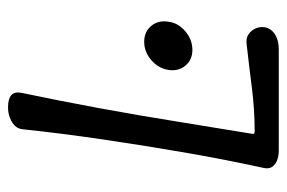

<svg xmlns="http://www.w3.org/2000/svg" viewBox="-138 -576 714 478"><g transform="rotate(-90 219.0 -337.0)"><path d="M334 -215Q309 -215 294.5 -232.5Q280 -250 284 -275Q288 -300 308.5 -317.5Q329 -335 354 -335Q379 -335 393.5 -317.5Q408 -300 404 -275Q402 -258 391.5 -244.5Q381 -231 366 -223Q351 -215 334 -215ZM83 0Q69 0 58 -4.5Q47 -9 42 -17.5Q37 -26 40 -38Q61 -134 78.5 -235.5Q96 -337 111 -439Q126 -541 136 -636Q137 -649 145 -657Q153 -665 165 -669.5Q177 -674 191 -674Q213 -674 222 -665Q231 -656 226 -636Q207 -546 189 -448.5Q171 -351 155.5 -254Q140 -157 125 -67Q124 -63 125.5 -61.5Q127 -60 131 -60Q185 -60 240 -67Q295 -74 348 -80Q363 -82 373 -75Q383 -68 387.5 -57Q392 -46 390 -34Q388 -24 381 -16.5Q374 -9 362.5 -4.5Q351 0 335 0Z"/></g></svg>

Font: Winky Sans Light
Style: Italic
Weight: 300
Italic angle: -8.97852°
Designer: Simon Atzbach
Foundry: typofactur
Version: Version 1.205